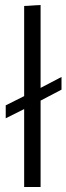

<svg xmlns="http://www.w3.org/2000/svg" viewBox="-20 -751 267 771"><path d="M77 -313 3 -276V-328L77 -365V-727L143 -731V-398L227 -442V-391L143 -347V0H77Z"/></svg>

Font: Murecho Light
Style: Regular
Weight: 300
Designer: Neil Summerour
Foundry: Positype
Version: Version 1.010; ttfautohint (v1.8.3)